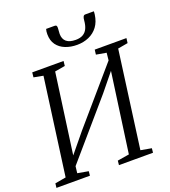

<svg xmlns="http://www.w3.org/2000/svg" viewBox="-170 -1097 1084 1221"><g transform="rotate(-20 372.0 -487.0)"><path d="M0 0 3.5 -29.5 77.5 -42.5 166.5 -698.5 103 -710.5 106.5 -743H318.5L315 -710.5L245.5 -698.5L166.5 -126L151.5 -134L276.5 -286L613 -676.5L585 -611.5L594 -698.5L525.5 -710.5L529.5 -743H744L740 -710.5L672 -698.5L583.5 -42.5L656.5 -29.5L653.5 0H423L426 -29.5L505.5 -42.5L585 -614L602.5 -608L484.5 -463L138 -61L166 -126L156 -42.5L229.5 -29.5L226.5 0ZM342 -972.5Q351 -972.5 354 -967.2Q357 -962 356.5 -952.5Q356.5 -942.5 355.2 -932.2Q354 -922 354 -913Q354 -878.5 375 -860.5Q396 -842.5 438 -842.5Q468 -842.5 487.5 -853.8Q507 -865 517.2 -886.8Q527.5 -908.5 530 -941Q531 -956.5 535.5 -965.2Q540 -974 549.5 -974H607.5Q607.5 -970.5 607.2 -965.8Q607 -961 606 -952.5Q599.5 -905 575.8 -873.2Q552 -841.5 515.5 -825.5Q479 -809.5 435.5 -809.5Q392.5 -809.5 357 -823.5Q321.5 -837.5 300.5 -866Q279.5 -894.5 279.5 -938Q279.5 -948 280.5 -956.2Q281.5 -964.5 284 -972.5Z"/></g></svg>

Font: Merriweather 60pt Light
Style: Italic
Weight: 300
Italic angle: -7.8°
Version: Version 2.101